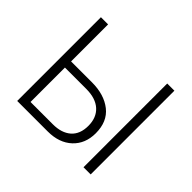

<svg xmlns="http://www.w3.org/2000/svg" viewBox="-158 -941 1164 1164"><g transform="rotate(45 424.0 -359.0)"><path d="M675.8 0V-717.8H737.3V0ZM107.4 0V-717.8H168.9V-400.4H347.7Q453.1 -400.4 518.1 -349.1Q583 -297.9 583 -198.2Q583 -108.4 524.9 -54.2Q466.8 0 369.1 0ZM168.9 -52.7H360.4Q434.6 -52.7 477.1 -89.8Q519.5 -127 519.5 -198.2Q519.5 -268.6 476.1 -308.1Q432.6 -347.7 351.6 -347.7H168.9Z"/></g></svg>

Font: Gothic A1 Light
Style: Regular
Weight: 300
Version: Version 2.50